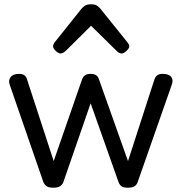

<svg xmlns="http://www.w3.org/2000/svg" viewBox="-20 -859 846 894"><path d="M229 15Q207 15 197 8Q187 1 182 -11L25 -465Q18 -485 29.5 -500Q41 -515 69 -515Q84 -515 93 -509Q102 -503 106 -489L230 -109L362 -489Q367 -503 376.5 -509Q386 -515 402 -515Q417 -515 427 -509Q437 -503 441 -489L576 -109L699 -489Q704 -503 713 -509Q722 -515 737 -515Q766 -515 777 -501Q788 -487 780 -465L621 -11Q617 1 607 8Q597 15 575 15Q553 15 544.5 7.5Q536 0 532 -11L402 -378L275 -11Q271 0 260.5 7.5Q250 15 229 15ZM262 -610Q252 -610 239.5 -622Q227 -634 227 -644Q227 -647 228 -650Q229 -653 233 -660L360 -819Q366 -826 375.5 -832.5Q385 -839 404 -839Q423 -839 432 -832.5Q441 -826 447 -819L575 -660Q580 -653 581 -650Q582 -647 582 -644Q582 -634 569 -622Q556 -610 547 -610Q540 -610 534 -613.5Q528 -617 522 -623L404 -739L287 -623Q280 -617 274 -613.5Q268 -610 262 -610Z"/></svg>

Font: Playwrite DE Grund
Style: Regular
Weight: 400
Designer: Veronika Burian, José Scaglione
Foundry: TypeTogether
Version: Version 1.002